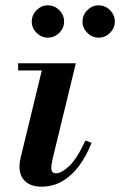

<svg xmlns="http://www.w3.org/2000/svg" viewBox="-20 -687 450 719"><path d="M135 12Q97 12 75 -7.5Q53 -27 53 -63Q53 -73 55 -85Q57 -97 63 -120L143 -450H264L177 -92Q174 -79 173 -71Q172 -63 172 -59Q172 -38 190 -38Q210 -38 239 -65Q268 -92 300 -161L323 -152Q304 -104 277 -67Q250 -30 214.5 -9Q179 12 135 12ZM48 -423V-450H229V-423ZM349 -546Q325 -546 307 -564Q289 -582 289 -606Q289 -631 307 -649Q325 -667 349 -667Q374 -667 392 -649Q410 -631 410 -606Q410 -582 392 -564Q374 -546 349 -546ZM159 -546Q135 -546 117 -564Q99 -582 99 -606Q99 -631 117 -649Q135 -667 159 -667Q184 -667 202 -649Q220 -631 220 -606Q220 -582 202 -564Q184 -546 159 -546Z"/></svg>

Font: Libre Bodoni Medium
Style: Italic
Weight: 500
Italic angle: -13°
Designer: Pablo Impallari, Rodrigo Fuenzalida
Foundry: Impallari Type
Version: Version 2.005;gftools[0.9.23]